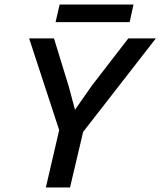

<svg xmlns="http://www.w3.org/2000/svg" viewBox="-20 -830 710 850"><path d="M571 -810 554 -732H226L244 -810ZM183 0 242 -254 109 -660H219L285 -445L312 -344L386 -450L548 -660H670L348 -246L290 0Z"/></svg>

Font: Elaine Sans Medium
Style: Italic
Weight: 500
Italic angle: -13°
Designer: Wei Huang
Foundry: Wei Huang
Version: Version 2.001;December 24, 2019;FontCreator 12.0.0.2547 64-b